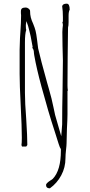

<svg xmlns="http://www.w3.org/2000/svg" viewBox="-20 -799 489 1047"><path d="M231 209Q232 200 255 185Q264 180 268 176Q312 130 312 23V14Q306 6 301 -11Q302 -7 281 -74Q259 -141 242.5 -197.5Q226 -254 206 -327Q179 -427 167 -496Q166 -499 166 -502.5Q166 -506 165 -510Q165 -529 156 -538L158 -543L147 -602L141 -627Q134 -659 124 -684L121 -664V-655Q121 -640 123 -636Q116 -615 116 -567V-293Q116 -238 123 -150Q129 -56 129 -8L123 0H100L97 -8Q99 -18 99 -48Q99 -107 93 -222Q87 -338 87 -396V-527L89 -591L91 -622Q95 -678 95 -716Q95 -722 94 -727V-737Q94 -749 100.5 -753.5Q107 -758 121 -758Q128 -758 136 -752Q144 -746 144 -739Q144 -720 148 -704Q152 -688 161 -669Q170 -647 174 -631Q178 -615 182 -583L188 -535Q202 -473 237 -348L247 -313Q262 -262 272 -212Q282 -162 286 -153L314 -56Q319 -113 319 -121Q319 -218 321 -295L323 -469L321 -547Q320 -581 320 -624Q320 -635 321 -644L323 -662Q323 -672 320 -675L323 -683V-706Q323 -739 319 -765Q322 -779 344 -779Q360 -779 360 -746Q354 -736 354 -713V-696V-679Q354 -658 351 -649L349 -491Q348 -421 348 -333Q348 -318 350 -306L348 -302V-176Q348 -151 345 -97L343 -18Q343 -7 340 19Q337 45 337 64Q337 114 314 157Q291 200 252 228Q231 228 231 209Z"/></svg>

Font: Amatic SC
Style: Regular
Weight: 400
Designer: Multiple Designers
Foundry: Vernon Adams
Version: Version 2.505